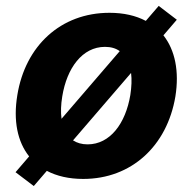

<svg xmlns="http://www.w3.org/2000/svg" viewBox="-20 -596 654 651"><path d="M94.5 34.8 138.8 -16.7C172.6 1.1 213.8 10.7 262.1 10.7C426.1 10.7 546.5 -101.6 574.6 -268.5C588.4 -354.4 573.5 -426.1 534.1 -476.2L579.5 -529.1L518.1 -576L474.4 -525.2C440.7 -543 399.5 -552.6 351.2 -552.6C186.1 -552.6 65.7 -440.7 38.7 -273.1C24.5 -187.1 39.1 -115.4 78.8 -65.7L32.7 -12.1ZM188.6 -193.2C185.7 -215.6 186.4 -241.1 191.1 -269.2C206.7 -365.4 259.2 -437.1 335.9 -437.1C356.2 -437.1 372.9 -432.2 386 -422.6ZM227.6 -120 424.4 -348.7C427.2 -326.3 426.1 -301.1 421.9 -273.8C405.9 -177.6 353.3 -106.5 277 -106.5C257.1 -106.5 240.8 -111.5 227.6 -120Z"/></svg>

Font: Magic Ui Pro
Style: Bold Italic
Weight: 700
Italic angle: -9.39999°
Designer: Stefan Endress, Andreas Faust
Version: Version 1.000;FEAKit 1.0